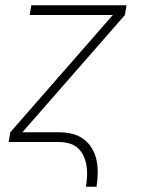

<svg xmlns="http://www.w3.org/2000/svg" viewBox="-20 -540 540 730"><path d="M307 170Q310 150 311 130Q312 110 309 90.5Q306 71 298 53.5Q290 36 276.5 23.5Q263 11 244 5.5Q225 0 205 0H13L19 -37L409 -483H93L99 -520H461L455 -483L65 -37H205Q231 -37 255 -31Q279 -25 298 -11Q317 3 329.5 24Q342 45 347 69Q352 93 351.5 119Q351 145 347 170Z"/></svg>

Font: Iosevka Extralight
Style: Italic
Weight: 200
Italic angle: -9°
Monospace: yes
Designer: Belleve Invis
Foundry: Belleve Invis
Version: Version 32.5.0; ttfautohint (v1.8.4)